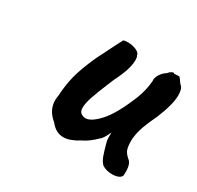

<svg xmlns="http://www.w3.org/2000/svg" viewBox="-94 -483 617 600"><g transform="rotate(30 214.5 -183.0)"><path d="M308 -70Q306 -76 306 -87.5Q306 -99 306 -104Q302 -95 296 -84.5Q290 -74 284 -70Q261 -47 238 -36Q206 -16 183 -16Q155 -16 135 -42Q103 -68 103 -104Q103 -109 105 -123Q107 -160 115.5 -194Q124 -228 148 -281L178 -341L194 -372Q199 -374 210 -374Q226 -374 240 -368Q254 -362 255 -352Q258 -348 258 -337Q258 -305 231 -252L223 -233Q205 -190 197 -166Q189 -142 189 -126Q189 -110 201 -105Q206 -102 213 -102Q233 -102 261.5 -133Q290 -164 320 -237Q334 -271 337 -307Q335 -318 343 -331Q351 -344 364 -352Q368 -358 375 -361.5Q382 -365 384 -361L400 -362Q403 -363 409.5 -353Q416 -343 419 -341Q429 -333 429 -309Q429 -276 405 -218Q386 -178 379.5 -156.5Q373 -135 372 -115Q372 -94 375.5 -82.5Q379 -71 393 -59Q409 -48 406 -7Q404 0 395 4Q386 8 373 8Q351 8 336 -2Q327 -11 321.5 -25.5Q316 -40 308 -70Z"/></g></svg>

Font: Caveat
Style: Bold
Weight: 700
Designer: Pablo Impallari
Foundry: Pablo Impallari
Version: Version 1.500; ttfautohint (v1.6)